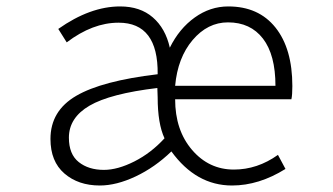

<svg xmlns="http://www.w3.org/2000/svg" viewBox="-20 -567 1040 600"><path d="M292 12.7Q224.6 12.7 181.2 -24.9Q137.7 -62.5 137.7 -132.8Q137.7 -220.7 218.3 -267.6Q298.8 -314.5 472.7 -335Q474.6 -496.1 350.6 -496.1Q269.5 -496.1 188.5 -434.6L162.1 -476.6Q261.7 -546.9 355.5 -546.9Q418 -546.9 457.5 -512.7Q497.1 -478.5 510.7 -418Q540 -477.5 588.4 -512.2Q636.7 -546.9 693.4 -546.9Q788.1 -546.9 840.8 -481Q893.6 -415 893.6 -297.9Q893.6 -269.5 890.6 -256.8H527.3Q527.3 -160.2 580.1 -98.6Q632.8 -37.1 710.9 -37.1Q784.2 -37.1 848.6 -83L872.1 -39.1Q789.1 12.7 705.1 12.7Q592.8 12.7 515.6 -93.8Q463.9 -43.9 403.8 -15.6Q343.8 12.7 292 12.7ZM304.7 -36.1Q347.7 -36.1 399.9 -62.5Q452.1 -88.9 494.1 -134.8Q472.7 -180.7 472.7 -262.7L471.7 -292Q324.2 -274.4 259.8 -236.8Q195.3 -199.2 195.3 -136.7Q195.3 -85 226.1 -60.5Q256.8 -36.1 304.7 -36.1ZM527.3 -298.8H840.8Q840.8 -395.5 801.8 -446.3Q762.7 -497.1 692.4 -497.1Q628.9 -497.1 582 -441.9Q535.2 -386.7 527.3 -298.8Z"/></svg>

Font: Gen Shin Gothic Monospace Light
Style: Regular
Weight: 300
Designer: [Source Han Sans]
Ryoko NISHIZUKA  (kana & ideographs); Paul D. Hunt (Latin, Greek & Cyrillic); Wenlong ZHANG  (bopomofo
Version: Version 1.002.20150607